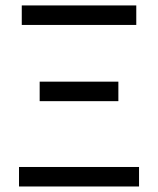

<svg xmlns="http://www.w3.org/2000/svg" viewBox="-20 -676 573 696"><path d="M48.9 0V-70.7H484V0ZM123.8 -309.3V-380H409.1V-309.3ZM58.9 -585.6V-656.3H474V-585.6Z"/></svg>

Font: Source Sans 3 VF
Style: Regular
Weight: 200
Designer: Paul D. Hunt
Foundry: Adobe
Version: Version 3.046;hotconv 1.0.118;makeotfexe 2.5.65603